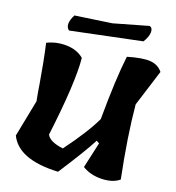

<svg xmlns="http://www.w3.org/2000/svg" viewBox="-79 -768 767 839"><g transform="rotate(10 304.5 -348.5)"><path d="M599 -507 517 -349Q505 -205 510 -14Q477 5 426.5 -2.5Q376 -10 342 -40L389 -153L377 -163Q336 -109 234 0Q54 -22 25 -124L88 -287Q87 -326 88 -363Q89 -466 85 -546Q130 -559 176.5 -549.5Q223 -540 250 -508Q242 -398 167 -153Q177 -122 237 -104Q334 -196 378 -259Q412 -446 443 -547Q512 -555 547.5 -546Q583 -537 599 -507ZM503 -626 174 -616Q152 -640 186 -685L355 -680L518 -697Q532 -690 528 -670Q524 -650 503 -626Z"/></g></svg>

Font: Tillana SemiBold
Style: Regular
Weight: 600
Designer: Lipi Raval (Devanagari, Latin), Jonny Pinhorn (Latin)
Foundry: Indian Type Foundry
Version: Version 2.003;PS 1.0;hotconv 1.0.79;makeotf.lib2.5.61930; tt